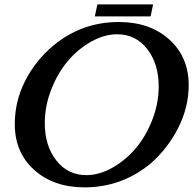

<svg xmlns="http://www.w3.org/2000/svg" viewBox="-20 -833 861 856"><path d="M509.8 -734.9Q647.9 -734.9 734.6 -657Q821.3 -579.1 821.3 -452.6Q821.3 -355 774.2 -262.2Q727.1 -169.4 648.9 -101.6Q520 2.4 356.9 2.4Q219.2 2.4 132.6 -75.4Q45.9 -153.3 45.9 -279.8Q45.9 -380.9 92 -472.2Q138.2 -563.5 219.2 -630.9Q345.2 -734.9 509.8 -734.9ZM502.4 -680.2Q444.8 -680.2 386.2 -647.2Q327.6 -614.3 282.2 -560.5Q236.8 -506.8 208.3 -433.3Q179.7 -359.9 179.7 -284.2Q179.7 -183.1 231 -117.7Q282.2 -52.2 364.7 -52.2Q422.4 -52.2 481 -85.2Q539.6 -118.2 585 -171.6Q630.4 -225.1 658.9 -298.6Q687.5 -372.1 687.5 -447.8Q687.5 -548.8 636.2 -614.5Q585 -680.2 502.4 -680.2ZM662.6 -813.5 651.4 -759.8H402.8L414.1 -813.5Z"/></svg>

Font: Flanker
Style: Bold Italic
Weight: 700
Italic angle: -12°
Designer: Flanker
Version: Version 2.000